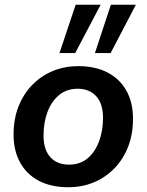

<svg xmlns="http://www.w3.org/2000/svg" viewBox="-20 -777 616 807"><path d="M267 10Q195 10 143.5 -17Q92 -44 64.5 -94Q37 -144 37 -211Q37 -277 58 -330Q79 -383 116.5 -421Q154 -459 203 -479Q252 -499 309 -499Q381 -499 432.5 -472Q484 -445 511.5 -395.5Q539 -346 539 -278Q539 -212 518 -159Q497 -106 459.5 -68Q422 -30 373 -10Q324 10 267 10ZM270 -85Q316 -85 347.5 -111Q379 -137 396 -182Q413 -227 413 -282Q413 -341 384.5 -372.5Q356 -404 306 -404Q261 -404 229 -378Q197 -352 180 -307.5Q163 -263 163 -207Q163 -148 191.5 -116.5Q220 -85 270 -85ZM379 -554 446 -757H551L445 -554ZM230 -554 298 -757H403L296 -554Z"/></svg>

Font: Nunito Sans 12pt
Style: Bold Italic
Weight: 700
Italic angle: -9°
Designer: Vernon Adams
Foundry: Vernon Adams
Version: Version 3.101;gftools[0.9.27]